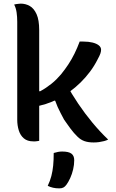

<svg xmlns="http://www.w3.org/2000/svg" viewBox="-20 -775 640 1058"><path d="M196 1Q189 2 184 3Q179 4 174.5 4Q170 4 163 4Q131 4 111.5 -12.5Q92 -29 83.5 -56.5Q75 -84 75 -115Q75 -191 75 -257.5Q75 -324 75 -387.5Q75 -451 75 -516.5Q75 -582 75 -655Q75 -682 71.5 -706.5Q68 -731 58 -750Q64 -752 70 -752.5Q76 -753 82.5 -754Q89 -755 94 -755Q121 -755 144 -742Q167 -729 181.5 -697Q196 -665 196 -609Q196 -530 196 -454Q196 -378 196 -302.5Q196 -227 196 -151.5Q196 -76 196 1ZM496 10Q466 10 445 2.5Q424 -5 407 -22Q397 -32 387.5 -42.5Q378 -53 369 -65.5Q360 -78 351 -90.5Q342 -103 333 -116Q323 -135 314 -152Q305 -169 297.5 -186Q290 -203 284 -220L254 -222L344 -314Q375 -257 411.5 -203Q448 -149 489 -99.5Q530 -50 576 -6Q567 -1 553.5 2.5Q540 6 526 8Q512 10 496 10ZM158 -276 201 -272Q218 -281 233.5 -291.5Q249 -302 263.5 -313.5Q278 -325 291 -338Q304 -351 316 -365Q338 -392 356.5 -420Q375 -448 390.5 -479.5Q406 -511 419 -546H439Q468 -546 490 -540.5Q512 -535 524.5 -525Q537 -515 537 -501Q537 -491 533 -479.5Q529 -468 518 -448Q500 -412 476 -380Q452 -348 424 -320.5Q396 -293 364.5 -270Q333 -247 300 -230Q267 -213 232.5 -202Q198 -191 163 -186ZM276 68Q289 64 300 62Q311 60 323 60Q358 60 373.5 71.5Q389 83 389 108Q389 133 383 158.5Q377 184 367 206Q357 228 346 243Q338 254 329 258.5Q320 263 307 263Q288 263 272.5 259.5Q257 256 243 249Q256 222 263 195Q270 168 273 137.5Q276 107 276 68Z"/></svg>

Font: Recursive Casual SemiBold
Style: Regular
Weight: 600
Version: Version 1.047